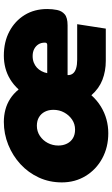

<svg xmlns="http://www.w3.org/2000/svg" viewBox="188 -759 584 1000"><g transform="rotate(-90 480.0 -259.0)"><path d="M286 13Q213 13 155 -18.5Q97 -50 63.5 -105Q30 -160 30 -229Q30 -294 55.5 -349Q81 -404 125 -444.5Q169 -485 226 -508Q283 -531 345 -531Q378 -531 408.5 -523Q439 -515 465.5 -498Q492 -481 514 -454Q539 -481 567 -498Q595 -515 626 -523Q657 -531 690 -531Q762 -531 816.5 -502Q871 -473 902 -422.5Q933 -372 933 -305Q933 -278 928 -253.5Q923 -229 905.5 -214Q888 -199 848 -199H589Q588 -183 597 -171.5Q606 -160 624.5 -154.5Q643 -149 669 -149H854L831 0H663Q610 0 564.5 -17.5Q519 -35 484 -75Q457 -45 425 -25.5Q393 -6 358 3.5Q323 13 286 13ZM305 -160Q334 -160 357 -175.5Q380 -191 394 -216.5Q408 -242 408 -273Q408 -298 398 -317.5Q388 -337 369.5 -348Q351 -359 325 -359Q296 -359 272.5 -343.5Q249 -328 235.5 -302.5Q222 -277 222 -247Q222 -222 232 -202Q242 -182 260.5 -171Q279 -160 305 -160ZM599 -305H746Q751 -305 754.5 -307.5Q758 -310 758 -317Q758 -337 749 -351Q740 -365 724.5 -373Q709 -381 688 -381Q669 -381 654 -375Q639 -369 628 -359Q617 -349 609.5 -335Q602 -321 599 -305Z"/></g></svg>

Font: MuseoModerno Black
Style: Italic
Weight: 900
Italic angle: -9°
Designer: Pablo Cosgaya, Héctor Gatti, Marcela Romero, and the Authors of The MuseoModerno Project.
Foundry: Omnibus-Type Team
Version: Version 1.003